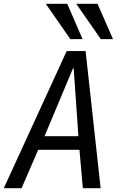

<svg xmlns="http://www.w3.org/2000/svg" viewBox="-24 -995 644 1015"><path d="M328.5 -725H428.5L508 0H414L396 -203H178L90 0H-4ZM390.5 -275 365.5 -633H361.5L211.5 -275ZM218 -975H331.5L412.5 -788H348ZM379 -975H491.5L573.5 -788H509Z"/></svg>

Font: JuliaMono Italic
Style: Regular
Weight: 400
Italic angle: -9°
Monospace: yes
Designer: cormullion
Foundry: corm
Version: Version 0.049; ttfautohint (v1.8.4)